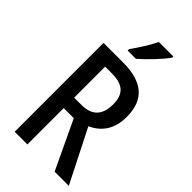

<svg xmlns="http://www.w3.org/2000/svg" viewBox="-284 -1016 1091 1091"><g transform="rotate(45 261.5 -470.0)"><path d="M413 -931V-940H297C275 -895 241 -841 206 -792V-780H272C316 -818 387 -891 413 -931ZM234 -714H78V0H180V-292H261L399 0H513L352 -318C426 -352 469 -413 469 -510C469 -646 394 -714 234 -714ZM233 -625C322 -625 364 -590 364 -506C364 -419 322 -376 239 -376H180V-625Z"/></g></svg>

Font: Noto Sans Thai Cond Med
Style: Regular
Weight: 500
Width: 3
Designer: Monotype Design Team
Foundry: Monotype Imaging Inc.
Version: Version 2.002